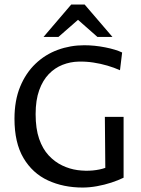

<svg xmlns="http://www.w3.org/2000/svg" viewBox="-20 -826 632 858"><path d="M349.3 12.1Q263.3 12.1 194.3 -19.8Q125.3 -51.7 85 -119.7Q44.7 -187.7 44.7 -295.2Q44.7 -376.8 69.9 -438.2Q95.1 -499.6 138.6 -541.1Q182 -582.6 238.3 -603.2Q294.5 -623.8 356.3 -623.8Q402.5 -623.8 450 -614.4Q497.4 -605 525.8 -591.4L516.2 -512.2Q490.6 -523.7 460 -532.7Q429.4 -541.7 396.9 -546.6Q364.4 -551.5 331.8 -550.7Q294.4 -550 259.7 -536.4Q225 -522.8 198.1 -495Q171.2 -467.2 155.2 -423Q139.2 -378.7 139.2 -316Q139.2 -251.1 154.9 -205.6Q170.7 -160.1 197.8 -131.2Q224.8 -102.3 258.3 -86.4Q291.7 -70.5 326.7 -65.8Q361.8 -61.2 394.2 -64.2Q426.6 -67.3 450.6 -75.9L448.6 -303.8H532.3V-31.9Q508.7 -20.3 477.8 -10.1Q446.8 0.1 413.2 6.1Q379.6 12.1 349.3 12.1ZM415.2 -661.1 328.6 -737.4 241.3 -661.1H174.6L298.2 -805.7H358.3L482.4 -661.1Z"/></svg>

Font: Ancizar Sans Thin
Style: Regular
Weight: 100
Designer: Cesar Puertas, Viviana Monsalve, Julian Moncada, Julian Prieto, Jose Castro, Mariel Hernandez, Felipe Aragon, Sara Alarc
Version: Version 8.100